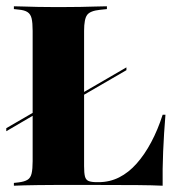

<svg xmlns="http://www.w3.org/2000/svg" viewBox="-20 -591 571 611"><path d="M151.6 -233.9V-242.7L382.3 -376.6V-367.7ZM0 -173.4V-183.1L151.6 -271V-262.1ZM153.2 -2.4Q125.8 -2.4 101.2 -2Q76.6 -1.6 57.3 -1.2Q37.9 -0.8 24.2 0V-8.9L38.7 -10.5Q58.1 -12.9 67.7 -19Q77.4 -25 80.6 -39.1Q83.9 -53.2 83.9 -78.2V-369.4H247.6V-62.1Q247.6 -40.3 250.4 -29.4Q253.2 -18.5 262.1 -14.9Q271 -11.3 288.7 -11.3H293.5Q329 -11.3 359.3 -26.6Q389.5 -41.9 414.9 -70.6Q440.3 -99.2 461.3 -138.7Q482.3 -178.2 497.6 -225.8H506.5Q501.6 -166.1 499.2 -109.3Q496.8 -52.4 497.6 0Q465.3 -1.6 416.9 -2Q368.5 -2.4 295.2 -2.4H165.3ZM153.2 -568.5H166.1H178.2Q208.9 -568.5 235.5 -569Q262.1 -569.4 283.5 -570.2Q304.8 -571 320.2 -571V-562.1L297.6 -559.7Q266.9 -556.5 257.3 -543.5Q247.6 -530.6 247.6 -492.7V-369.4H83.9V-492.7Q83.9 -518.5 80.6 -532.3Q77.4 -546 67.7 -552.4Q58.1 -558.9 38.7 -560.5L24.2 -562.1V-571Q37.9 -571 57.3 -570.2Q76.6 -569.4 101.2 -569Q125.8 -568.5 153.2 -568.5Z"/></svg>

Font: Playfair 144pt SemiCondensed Black
Style: Regular
Weight: 900
Width: 4
Designer: Claus Eggers Sørensen
Foundry: Claus Eggers Sørensen
Version: Version 2.203